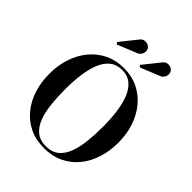

<svg xmlns="http://www.w3.org/2000/svg" viewBox="-270 -1143 1305 1305"><g transform="rotate(45 382.0 -490.5)"><path d="M383 10Q304 10 242.8 -19.5Q181.5 -49 138.5 -101.5Q95.5 -154 73.2 -224Q51 -294 51 -375Q51 -456 74.5 -526Q98 -596 142 -648.8Q186 -701.5 247 -730.8Q308 -760 383 -760Q457.5 -760 518.5 -730.8Q579.5 -701.5 623.5 -648.8Q667.5 -596 691 -526Q714.5 -456 714.5 -375Q714.5 -294 692.2 -224Q670 -154 627 -101.5Q584 -49 522.5 -19.5Q461 10 383 10ZM383 -8Q440 -8 475.8 -37.2Q511.5 -66.5 530.5 -117.8Q549.5 -169 556.8 -235.2Q564 -301.5 564 -375Q564 -448.5 555.5 -514.8Q547 -581 526.8 -632.2Q506.5 -683.5 471.5 -712.8Q436.5 -742 383 -742Q329.5 -742 294 -712.8Q258.5 -683.5 238.5 -632.2Q218.5 -581 210 -514.8Q201.5 -448.5 201.5 -375Q201.5 -301.5 208.5 -235.2Q215.5 -169 234.8 -117.8Q254 -66.5 289.8 -37.2Q325.5 -8 383 -8ZM235 -838.5 224 -851.5 316.5 -967Q329 -985.5 346.2 -989.5Q363.5 -993.5 378.8 -987.5Q394 -981.5 401.5 -970Q409.5 -957 408.2 -941Q407 -925 397 -911.8Q387 -898.5 369.5 -893ZM455 -838.5 444 -851.5 536.5 -967Q549 -985.5 566 -989.5Q583 -993.5 598.5 -987.5Q614 -981.5 621.5 -970Q629.5 -957 628.2 -941Q627 -925 617 -911.8Q607 -898.5 589.5 -893Z"/></g></svg>

Font: Bodoni Moda 11pt SemiBold
Style: Regular
Weight: 600
Designer: Owen Earl
Foundry: indestructible type
Version: Version 2.004